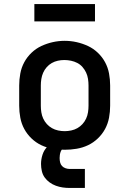

<svg xmlns="http://www.w3.org/2000/svg" viewBox="-20 -733 640 950"><path d="M300 8Q270 8 240.5 3Q211 -2 184.5 -14.5Q158 -27 136 -48Q114 -69 100 -95Q86 -121 80.5 -150.5Q75 -180 75 -210V-310Q75 -340 80.5 -369.5Q86 -399 100 -425Q114 -451 136 -472Q158 -493 185 -505.5Q212 -518 241 -524.5Q270 -531 300 -531Q330 -531 359 -524.5Q388 -518 415 -505.5Q442 -493 464 -472Q486 -451 500 -425Q514 -399 519.5 -369.5Q525 -340 525 -310V-210Q525 -180 519.5 -150.5Q514 -121 500 -95Q486 -69 464 -48Q442 -27 415.5 -14.5Q389 -2 359.5 3Q330 8 300 8ZM300 -84Q316 -84 332.5 -87.5Q349 -91 363 -99Q377 -107 388 -119Q399 -131 406 -146Q413 -161 415.5 -177.5Q418 -194 418 -210V-310Q418 -326 415.5 -342.5Q413 -359 406 -374Q399 -389 388 -401.5Q377 -414 362.5 -421.5Q348 -429 331.5 -432.5Q315 -436 298 -436Q282 -436 266 -432.5Q250 -429 236 -421Q222 -413 211 -400.5Q200 -388 193.5 -373Q187 -358 184.5 -342Q182 -326 182 -310V-210Q182 -194 184.5 -177.5Q187 -161 194 -146Q201 -131 212 -119Q223 -107 237 -99Q251 -91 267.5 -87.5Q284 -84 300 -84ZM400 197H325Q307 197 290 194.5Q273 192 256.5 186Q240 180 225.5 169.5Q211 159 201 145Q191 131 187 113.5Q183 96 183 78Q183 55 190.5 32Q198 9 214.5 -7.5Q231 -24 254 -30.5Q277 -37 300 -37V0Q292 0 287 6Q282 12 279.5 19.5Q277 27 276 34.5Q275 42 275 49Q275 60 277.5 70.5Q280 81 287 88.5Q294 96 304.5 99.5Q315 103 325 103H400ZM150 -627V-713H450V-627Z"/></svg>

Font: Iosevka Custom SmBdEx
Style: Regular
Weight: 600
Width: 7
Monospace: yes
Designer: Belleve Invis
Foundry: Belleve Invis
Version: Version 11.2.4; ttfautohint (v1.8.4)